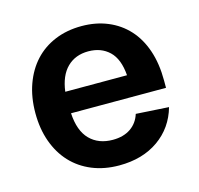

<svg xmlns="http://www.w3.org/2000/svg" viewBox="-87 -638 768 742"><g transform="rotate(-15 297.5 -267.0)"><path d="M303 12Q243 12 194.5 -8Q146 -28 112 -64.5Q78 -101 59.5 -152.5Q41 -204 41 -267Q41 -330 59.5 -381.5Q78 -433 111.5 -469.5Q145 -506 193 -526Q241 -546 300 -546Q357 -546 404 -526.5Q451 -507 484.5 -470.5Q518 -434 536 -381Q554 -328 554 -260V-231H174Q178 -160 212.5 -125Q247 -90 304 -90Q347 -90 375.5 -109.5Q404 -129 415 -164L546 -156Q524 -78 460 -33Q396 12 303 12ZM421 -317Q416 -383 383.5 -414Q351 -445 300 -445Q248 -445 215 -412.5Q182 -380 174 -317Z"/></g></svg>

Font: Geist SemBd
Style: Regular
Weight: 400
Designer: Basement.studio, Andrés Briganti, Mateo Zaragoza
Foundry: Basement.studio, Vercel, Andrés Briganti, Guido Ferreyra, Mateo Zaragoza
Version: Version 1.401